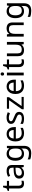

<svg xmlns="http://www.w3.org/2000/svg" viewBox="2534 -3310 1017 6124"><g transform="rotate(-90 3042.0 -248.5)"><path d="M264 -62Q284 -62 305 -65.5Q326 -69 339 -73V-6Q325 1 299 5.5Q273 10 249 10Q207 10 171.5 -4.5Q136 -19 114 -55Q92 -91 92 -156V-468H16V-510L93 -545L128 -659H180V-536H335V-468H180V-158Q180 -109 203.5 -85.5Q227 -62 264 -62Z M649 -545Q747 -545 794 -502Q841 -459 841 -365V0H777L760 -76H756Q721 -32 682.5 -11Q644 10 576 10Q503 10 455 -28.5Q407 -67 407 -149Q407 -229 470 -272.5Q533 -316 664 -320L755 -323V-355Q755 -422 726 -448Q697 -474 644 -474Q602 -474 564 -461.5Q526 -449 493 -433L466 -499Q501 -518 549 -531.5Q597 -545 649 -545ZM675 -259Q575 -255 536.5 -227Q498 -199 498 -148Q498 -103 525.5 -82Q553 -61 596 -61Q664 -61 709 -98.5Q754 -136 754 -214V-262Z M1197 -546Q1250 -546 1292.5 -526Q1335 -506 1365 -465H1370L1382 -536H1452V9Q1452 124 1393.5 182Q1335 240 1212 240Q1094 240 1019 206V125Q1098 167 1217 167Q1286 167 1325.5 126.5Q1365 86 1365 16V-5Q1365 -17 1366 -39.5Q1367 -62 1368 -71H1364Q1310 10 1198 10Q1094 10 1035.5 -63Q977 -136 977 -267Q977 -395 1035.5 -470.5Q1094 -546 1197 -546ZM1209 -472Q1142 -472 1105 -418.5Q1068 -365 1068 -266Q1068 -167 1104.5 -114.5Q1141 -62 1211 -62Q1292 -62 1329 -105.5Q1366 -149 1366 -246V-267Q1366 -377 1328 -424.5Q1290 -472 1209 -472Z M1829 -546Q1898 -546 1947.5 -516Q1997 -486 2023.5 -431.5Q2050 -377 2050 -304V-251H1683Q1685 -160 1729.5 -112.5Q1774 -65 1854 -65Q1905 -65 1944.5 -74.5Q1984 -84 2026 -102V-25Q1985 -7 1945 1.5Q1905 10 1850 10Q1774 10 1715.5 -21Q1657 -52 1624.5 -113.5Q1592 -175 1592 -264Q1592 -352 1621.5 -415Q1651 -478 1704.5 -512Q1758 -546 1829 -546ZM1828 -474Q1765 -474 1728.5 -433.5Q1692 -393 1685 -321H1958Q1957 -389 1926 -431.5Q1895 -474 1828 -474Z M2535 -148Q2535 -70 2477 -30Q2419 10 2321 10Q2265 10 2224.5 1Q2184 -8 2153 -24V-104Q2185 -88 2230.5 -74.5Q2276 -61 2323 -61Q2390 -61 2420 -82.5Q2450 -104 2450 -140Q2450 -160 2439 -176Q2428 -192 2399.5 -208Q2371 -224 2318 -244Q2266 -264 2229 -284Q2192 -304 2172 -332Q2152 -360 2152 -404Q2152 -472 2207.5 -509Q2263 -546 2353 -546Q2402 -546 2444.5 -536.5Q2487 -527 2524 -510L2494 -440Q2460 -454 2423 -464Q2386 -474 2347 -474Q2293 -474 2264.5 -456.5Q2236 -439 2236 -409Q2236 -387 2249 -371.5Q2262 -356 2292.5 -341.5Q2323 -327 2374 -307Q2425 -288 2461 -268Q2497 -248 2516 -219.5Q2535 -191 2535 -148Z M3011 0H2619V-58L2907 -468H2636V-536H3004V-470L2720 -68H3011Z M3342 -546Q3411 -546 3460.5 -516Q3510 -486 3536.5 -431.5Q3563 -377 3563 -304V-251H3196Q3198 -160 3242.5 -112.5Q3287 -65 3367 -65Q3418 -65 3457.5 -74.5Q3497 -84 3539 -102V-25Q3498 -7 3458 1.5Q3418 10 3363 10Q3287 10 3228.5 -21Q3170 -52 3137.5 -113.5Q3105 -175 3105 -264Q3105 -352 3134.5 -415Q3164 -478 3217.5 -512Q3271 -546 3342 -546ZM3341 -474Q3278 -474 3241.5 -433.5Q3205 -393 3198 -321H3471Q3470 -389 3439 -431.5Q3408 -474 3341 -474Z M3744 -737Q3764 -737 3779.5 -723.5Q3795 -710 3795 -681Q3795 -653 3779.5 -639Q3764 -625 3744 -625Q3722 -625 3707 -639Q3692 -653 3692 -681Q3692 -710 3707 -723.5Q3722 -737 3744 -737ZM3787 -536V0H3699V-536Z M4136 -62Q4156 -62 4177 -65.5Q4198 -69 4211 -73V-6Q4197 1 4171 5.5Q4145 10 4121 10Q4079 10 4043.5 -4.5Q4008 -19 3986 -55Q3964 -91 3964 -156V-468H3888V-510L3965 -545L4000 -659H4052V-536H4207V-468H4052V-158Q4052 -109 4075.5 -85.5Q4099 -62 4136 -62Z M4766 -536V0H4694L4681 -71H4677Q4651 -29 4605 -9.5Q4559 10 4507 10Q4410 10 4361 -36.5Q4312 -83 4312 -185V-536H4401V-191Q4401 -63 4520 -63Q4609 -63 4643.5 -113Q4678 -163 4678 -257V-536Z M5194 -546Q5290 -546 5339 -499.5Q5388 -453 5388 -349V0H5301V-343Q5301 -472 5181 -472Q5092 -472 5058 -422Q5024 -372 5024 -278V0H4936V-536H5007L5020 -463H5025Q5051 -505 5097 -525.5Q5143 -546 5194 -546Z M5744 -546Q5797 -546 5839.5 -526Q5882 -506 5912 -465H5917L5929 -536H5999V9Q5999 124 5940.5 182Q5882 240 5759 240Q5641 240 5566 206V125Q5645 167 5764 167Q5833 167 5872.5 126.5Q5912 86 5912 16V-5Q5912 -17 5913 -39.5Q5914 -62 5915 -71H5911Q5857 10 5745 10Q5641 10 5582.5 -63Q5524 -136 5524 -267Q5524 -395 5582.5 -470.5Q5641 -546 5744 -546ZM5756 -472Q5689 -472 5652 -418.5Q5615 -365 5615 -266Q5615 -167 5651.5 -114.5Q5688 -62 5758 -62Q5839 -62 5876 -105.5Q5913 -149 5913 -246V-267Q5913 -377 5875 -424.5Q5837 -472 5756 -472Z"/></g></svg>

Font: Noto Sans Hatran
Style: Regular
Weight: 400
Designer: Monotype Design Team
Foundry: Monotype Imaging Inc.
Version: Version 2.001; ttfautohint (v1.8.4.7-5d5b)